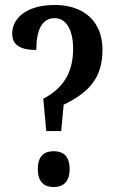

<svg xmlns="http://www.w3.org/2000/svg" viewBox="-20 -744 465 772"><path d="M200 -724C86 -724 29 -670 29 -609C29 -560 66 -543 126 -543C126 -622 148 -671 200 -671C249 -671 274 -618 274 -549C274 -461 242 -393 154 -347L166 -217H226L236 -323C343 -375 392 -435 392 -544C392 -659 316 -724 200 -724ZM196 8C232 8 260 -11 260 -64C260 -118 232 -136 196 -136C159 -136 132 -118 132 -64C132 -11 159 8 196 8Z"/></svg>

Font: Noto Serif Sinhala ExtraCondensed SemiBold
Style: Regular
Weight: 600
Width: 2
Designer: Jelle Bosma - Monotype Design Team
Foundry: Monotype Imaging Inc.
Version: Version 2.007